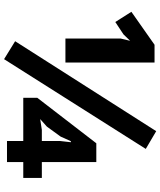

<svg xmlns="http://www.w3.org/2000/svg" viewBox="56 -810 769 920"><g transform="rotate(90 440.0 -350.5)"><path d="M37 0ZM609 -715 694 -665 264 14 178 -39ZM833 -78H757V0H656V-78H449V-145L667 -428H757V-167H833ZM656 -253 662 -306H657L635 -257L587 -191L551 -159L603 -167H656ZM165 -544 176 -590 145 -558 86 -519 37 -596 195 -707H280V-280H165Z"/></g></svg>

Font: PT Sans
Style: Bold
Weight: 700
Version: Version 2.003W OFL; ttfautohint (v1.6)